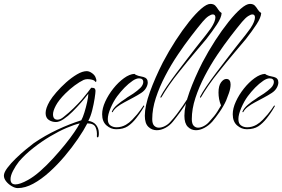

<svg xmlns="http://www.w3.org/2000/svg" viewBox="-205 -650 1448 985"><path d="M-114 315Q-128 315 -145 305Q-162 295 -173.5 280.5Q-185 266 -185 251Q-185 235 -167 211Q-149 187 -123 162Q-97 137 -71.5 116Q-46 95 -31 84Q26 45 89 15.5Q152 -14 212 -33Q220 -47 228 -73Q236 -99 242 -126Q248 -153 248 -169Q233 -149 211.5 -124.5Q190 -100 167 -77Q144 -54 121.5 -39Q99 -24 82 -24Q61 -24 45 -35Q29 -46 29 -70Q29 -82 34 -97Q39 -112 50 -131Q62 -151 84.5 -177Q107 -203 134.5 -227.5Q162 -252 190 -268.5Q218 -285 240 -285Q253 -285 267.5 -274.5Q282 -264 286 -251Q290 -241 289.5 -236.5Q289 -232 288 -230Q286 -228 282 -233Q279 -238 267.5 -241Q256 -244 244 -244Q239 -244 234 -243Q229 -242 224 -240Q203 -230 178 -211.5Q153 -193 130 -170Q96 -136 81.5 -108.5Q67 -81 67 -64Q67 -36 90 -36Q104 -36 120 -49Q149 -72 172 -94.5Q195 -117 213 -137Q230 -157 242.5 -173Q255 -189 263 -200Q278 -200 281.5 -195Q285 -190 285 -184Q285 -174 280.5 -145Q276 -116 268 -84Q260 -52 248 -30Q275 -26 288.5 -8.5Q302 9 302 32Q302 36 302 40Q302 44 301 48Q300 55 295.5 54.5Q291 54 292 48Q294 22 285 2.5Q276 -17 243 -17Q225 18 195 62Q165 106 127.5 150.5Q90 195 48.5 232.5Q7 270 -34.5 292.5Q-76 315 -114 315ZM-126 296Q-102 296 -61 273Q-32 257 1 228Q34 199 66.5 163.5Q99 128 127.5 93Q156 58 176 28.5Q196 -1 204 -17Q177 -11 137 6Q97 23 52.5 49.5Q8 76 -34 109Q-76 142 -108 179Q-125 201 -138 226Q-151 251 -151 269Q-151 296 -126 296Z M391 13Q364 13 341.5 -6.5Q319 -26 319 -64Q319 -94 335 -129Q351 -164 376.5 -196Q402 -228 431 -249Q460 -270 485 -271Q489 -267 494.5 -265Q500 -263 505 -261L531 -255Q553 -249 553 -227Q553 -214 544.5 -199Q536 -184 519 -173Q510 -167 499.5 -161Q489 -155 478 -149L433 -125Q412 -114 396 -101.5Q380 -89 373 -75Q373 -75 370.5 -74.5Q368 -74 369 -78Q376 -95 396.5 -112.5Q417 -130 438 -143Q448 -151 458.5 -157Q469 -163 479 -170Q489 -177 498.5 -184.5Q508 -192 515 -199Q523 -207 526.5 -215Q530 -223 530 -229Q530 -248 508 -248Q494 -248 476 -236Q454 -221 434 -200.5Q414 -180 396 -156Q377 -130 362.5 -96Q348 -62 348 -39Q348 -16 361.5 -6.5Q375 3 393 3Q418 3 441 -10Q458 -20 473 -35.5Q488 -51 498 -63Q506 -73 516.5 -87Q527 -101 531 -108Q533 -110 534 -108Q535 -106 535 -105Q531 -98 521.5 -82.5Q512 -67 494 -44Q473 -17 450 -2Q427 13 391 13Z M599 18Q574 18 556 0.5Q538 -17 538 -56Q538 -106 564 -178Q590 -250 630 -329Q661 -388 696 -442Q731 -496 765 -538.5Q799 -581 827.5 -605.5Q856 -630 874 -630Q891 -630 899.5 -621Q908 -612 914.5 -601Q921 -590 932 -583Q931 -560 908 -525Q885 -490 853 -449Q832 -424 793.5 -378.5Q755 -333 717 -285Q686 -247 662 -212Q638 -177 625 -154Q621 -147 619 -149Q617 -151 619 -155Q629 -175 650.5 -206.5Q672 -238 699 -274Q726 -310 752 -343.5Q778 -377 797 -402Q816 -427 823 -435Q838 -454 852 -471.5Q866 -489 877 -505Q889 -523 894.5 -537Q900 -551 900 -560Q900 -576 887 -576Q878 -576 864.5 -567Q851 -558 834 -538Q809 -508 775.5 -464.5Q742 -421 707 -369Q672 -317 642.5 -260.5Q613 -204 594.5 -147.5Q576 -91 576 -39Q576 -15 586 -5Q596 5 610 5Q625 5 641.5 -3.5Q658 -12 669 -25Q686 -43 702.5 -65Q719 -87 732.5 -106.5Q746 -126 752 -136Q755 -141 758 -141Q763 -141 758 -133Q742 -106 720.5 -76.5Q699 -47 682 -26Q666 -6 643.5 6Q621 18 599 18Z M800 18Q776 18 758.5 0.5Q741 -17 741 -56Q741 -106 767 -178Q793 -250 833 -329Q864 -388 899 -442Q934 -496 968 -538.5Q1002 -581 1030.5 -605.5Q1059 -630 1077 -630Q1094 -630 1102.5 -621Q1111 -612 1117.5 -601Q1124 -590 1135 -583Q1134 -560 1111 -525Q1088 -490 1056 -449Q1035 -424 996.5 -378.5Q958 -333 920 -285Q889 -247 865 -212Q841 -177 828 -154Q824 -147 822 -149Q820 -151 822 -155Q832 -175 853.5 -206.5Q875 -238 902 -274Q929 -310 955 -343.5Q981 -377 1000 -402Q1019 -427 1026 -435Q1041 -454 1055 -471.5Q1069 -489 1080 -505Q1092 -523 1097.5 -537Q1103 -551 1103 -560Q1103 -576 1090 -576Q1081 -576 1067.5 -567Q1054 -558 1037 -538Q1012 -508 978.5 -464.5Q945 -421 910 -369Q875 -317 845.5 -260.5Q816 -204 797.5 -147.5Q779 -91 779 -39Q779 -15 788.5 -5Q798 5 811 5Q825 5 841 -3.5Q857 -12 868 -25Q897 -56 911 -79Q925 -102 929 -109Q922 -125 919 -142Q916 -159 916 -175Q916 -210 929 -227.5Q942 -245 956 -245Q968 -245 973 -237Q978 -229 978 -217Q978 -197 969.5 -172.5Q961 -148 955 -134Q942 -105 921.5 -75.5Q901 -46 884 -26Q866 -6 843.5 6Q821 18 800 18Z M1061 13Q1034 13 1011.5 -6.5Q989 -26 989 -64Q989 -94 1005 -129Q1021 -164 1046.5 -196Q1072 -228 1101 -249Q1130 -270 1155 -271Q1159 -267 1164.5 -265Q1170 -263 1175 -261L1201 -255Q1223 -249 1223 -227Q1223 -214 1214.5 -199Q1206 -184 1189 -173Q1180 -167 1169.5 -161Q1159 -155 1148 -149L1103 -125Q1082 -114 1066 -101.5Q1050 -89 1043 -75Q1043 -75 1040.5 -74.5Q1038 -74 1039 -78Q1046 -95 1066.5 -112.5Q1087 -130 1108 -143Q1118 -151 1128.5 -157Q1139 -163 1149 -170Q1159 -177 1168.5 -184.5Q1178 -192 1185 -199Q1193 -207 1196.5 -215Q1200 -223 1200 -229Q1200 -248 1178 -248Q1164 -248 1146 -236Q1124 -221 1104 -200.5Q1084 -180 1066 -156Q1047 -130 1032.5 -96Q1018 -62 1018 -39Q1018 -16 1031.5 -6.5Q1045 3 1063 3Q1088 3 1111 -10Q1128 -20 1143 -35.5Q1158 -51 1168 -63Q1176 -73 1186.5 -87Q1197 -101 1201 -108Q1203 -110 1204 -108Q1205 -106 1205 -105Q1201 -98 1191.5 -82.5Q1182 -67 1164 -44Q1143 -17 1120 -2Q1097 13 1061 13Z"/></svg>

Font: The Nautigal
Style: Regular
Weight: 400
Designer: Robert E. Leuschke
Foundry: Robert E. Leuschke
Version: Version 1.100; ttfautohint (v1.8.3)